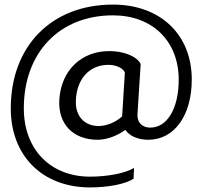

<svg xmlns="http://www.w3.org/2000/svg" viewBox="-20 -709 883 838"><path d="M627 -99C741 -99 817 -205 817 -362C817 -559 679 -689 473 -689C205 -689 27 -508 27 -236C27 -29 165 109 373 109C453 109 529 94 563 71L565 24C527 47 451 62 373 62C200 62 84 -57 84 -236C84 -480 240 -642 473 -642C645 -642 760 -530 760 -361C760 -236 710 -152 636 -152C600 -152 578 -175 580 -210L594 -430C576 -464 520 -486 457 -486C334 -486 247 -401 239 -275C232 -169 298 -99 406 -99C446 -99 491 -116 527 -142C546 -115 582 -99 627 -99ZM311 -264C312 -361 368 -426 453 -426C487 -426 516 -412 525 -393L513 -201C486 -176 446 -159 410 -159C350 -159 310 -201 311 -264Z"/></svg>

Font: Non Bureau Light
Style: Regular
Weight: 300
Designer: Jona Saucedo
Foundry: Non Foundry
Version: Version 1.000;FEAKit 1.0